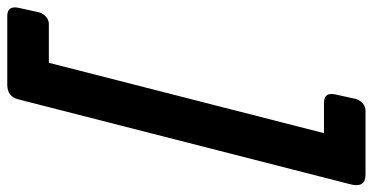

<svg xmlns="http://www.w3.org/2000/svg" viewBox="-392 -610 1042 537"><g transform="rotate(90 129.5 -341.0)"><path d="M232.9 -725.6H147Q118.2 -726.1 124.5 -756.8L137.2 -814.5Q138.7 -820.3 142.6 -826.2Q153.8 -841.8 170.4 -841.8H347.2Q353.5 -841.8 359.4 -840.8Q385.7 -835.4 375.5 -797.9Q375.5 -797.9 138.2 129.9Q130.4 159.7 98.1 160.2H-95.2Q-124 159.7 -117.7 128.9L-105 71.3Q-103.5 65.4 -99.6 59.6Q-88.4 43.9 -71.8 43.9H36.1Z"/></g></svg>

Font: Allan
Style: Bold
Weight: 700
Version: Version 1.005